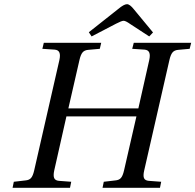

<svg xmlns="http://www.w3.org/2000/svg" viewBox="-20 -896 932 916"><path d="M403.8 -742.2 543.9 -853Q571.3 -876 585.9 -876Q599.6 -876 619.1 -851.1L710 -741.2L691.9 -722.2L602.1 -780.8Q579.6 -796.9 569.8 -796.9Q560.5 -796.9 534.2 -783.2L417 -722.2ZM40 0 45.9 -28.8 101.1 -35.2Q119.1 -36.6 128.2 -46.9Q137.2 -57.1 143.1 -83L263.2 -608.9Q268.6 -632.8 263.4 -645.3Q258.3 -657.7 241.2 -659.2L182.1 -663.1L189 -691.9H462.9L456.1 -663.1L400.9 -658.2Q382.8 -656.7 373.8 -645.8Q364.7 -634.8 358.9 -608.9L306.2 -378.9H640.1L691.9 -608.9Q697.3 -632.8 692.1 -645.3Q687 -657.7 669.9 -659.2L610.8 -663.1L618.2 -691.9H892.1L884.8 -663.1L830.1 -658.2Q812 -656.7 803 -645.8Q793.9 -634.8 788.1 -608.9L668 -83Q662.1 -58.1 667 -46.4Q671.9 -34.7 689.9 -33.2L749 -28.8L743.2 0H469.2L475.1 -28.8L529.8 -35.2Q547.9 -36.6 556.9 -46.9Q565.9 -57.1 571.8 -83L630.9 -340.8H296.9L238.8 -83Q233.4 -58.1 238.5 -46.4Q243.7 -34.7 261.2 -33.2L319.8 -28.8L314 0Z"/></svg>

Font: Linguistics Pro
Style: Italic
Weight: 400
Italic angle: -12°
Designer: Stefan Peev, Context Ltd
Foundry: Stefan Peev, Context Ltd
Version: Version 001.000